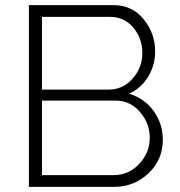

<svg xmlns="http://www.w3.org/2000/svg" viewBox="-20 -730 702 750"><path d="M616 -184Q616 -106 560 -53Q504 0 425 0H93V-710H424Q496 -710 541 -655Q586 -600 586 -529Q586 -475 558.5 -430Q531 -385 484 -364Q544 -346 580 -296.5Q616 -247 616 -184ZM565 -191Q565 -249 526.5 -293Q488 -337 432 -337H144V-46H425Q483 -46 524 -90Q565 -134 565 -191ZM410 -664H144V-380H404Q460 -380 498 -423Q536 -466 536 -522Q536 -581 500.5 -622.5Q465 -664 410 -664Z"/></svg>

Font: Raleway
Style: Light
Weight: 300
Designer: Matt McInerney, Pablo Impallari, Rodrigo Fuenzalida
Foundry: Matt McInerney, Pablo Impallari, Rodrigo Fuenzalida
Version: Version 3.000